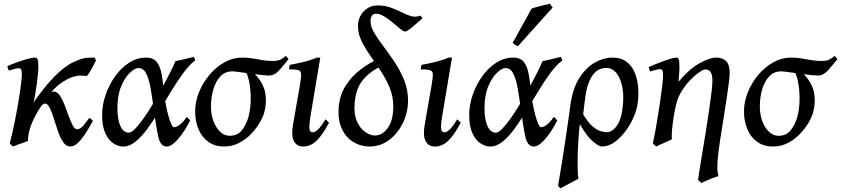

<svg xmlns="http://www.w3.org/2000/svg" viewBox="-20 -766 4513 1030"><path d="M495.1 -441.9Q487.3 -425.3 476.6 -405.5Q465.8 -385.7 456.3 -371.6Q446.8 -357.4 442.9 -357.9Q425.8 -360.8 409.4 -360.6Q393.1 -360.4 372.6 -354Q347.2 -347.2 308.6 -321.3Q270 -295.4 231.9 -242.2Q208.5 -210 185.3 -172.4Q162.1 -134.8 146.5 -93.8Q130.9 -52.7 129.9 -9.8Q121.1 -5.9 105 -0.2Q88.9 5.4 73 10.7Q57.1 16.1 49.3 20L32.2 3.4Q44.4 -42.5 56.2 -99.1Q67.9 -155.8 77.1 -210.7Q86.4 -265.6 91.8 -307.9Q97.2 -350.1 97.2 -367.2Q97.2 -389.6 92.5 -394.8Q87.9 -399.9 79.1 -399.9Q72.8 -399.9 60.3 -396.7Q47.9 -393.6 37.4 -390.4Q26.9 -387.2 26.9 -387.2L19 -411.1Q46.4 -422.9 75.7 -433.3Q105 -443.8 128.9 -450.4Q152.8 -457 164.6 -457Q178.2 -457 182.1 -446.8Q186 -436.5 186 -401.9Q186 -393.1 183.6 -368.9Q181.2 -344.7 177.2 -314.9Q173.3 -285.2 168.7 -258.1Q164.1 -231 159.2 -215.3Q210.9 -289.1 251 -332.8Q291 -376.5 321 -399.4Q351.1 -422.4 372.3 -432.1Q393.6 -441.9 407.2 -446.8Q429.7 -455.1 449 -456.1Q468.3 -457 486.3 -457Q489.7 -452.6 491.7 -448.7Q493.7 -444.8 495.1 -441.9ZM478 -117.2Q462.4 -87.9 442.4 -55.9Q422.4 -23.9 400.4 -2Q378.4 20 356.4 20Q335 20 319.1 -3.2Q303.2 -26.4 291.3 -60.8Q279.3 -95.2 268.8 -129.6Q258.3 -164.1 246.8 -187.3Q235.4 -210.4 221.2 -210.4Q210.4 -210.4 194.1 -188Q177.7 -165.5 162.4 -134.8Q147 -104 139.2 -79.1Q139.2 -79.1 129.9 -80.1Q120.6 -81.1 116.2 -89.8Q144.5 -152.3 169.2 -189.5Q193.8 -226.6 213.6 -244.9Q233.4 -263.2 247.1 -269Q260.7 -274.9 268.1 -274.9Q286.1 -274.9 300.3 -254.4Q314.5 -233.9 326.2 -203.6Q337.9 -173.3 348.6 -143.1Q359.4 -112.8 370.4 -92.5Q381.3 -72.3 394 -72.3Q409.7 -72.3 427.5 -93Q445.3 -113.8 458.5 -133.3Q464.4 -129.9 469.2 -126.7Q474.1 -123.5 478 -117.2Z M1027.3 -442.4Q995.1 -417.5 963.1 -374Q931.2 -330.6 899.4 -278.3Q867.7 -226.1 835.9 -173.6Q804.2 -121.1 772.2 -77.1Q740.2 -33.2 707.5 -6.6Q674.8 20 641.1 20Q614.7 20 588.6 3.2Q562.5 -13.7 545.2 -50.8Q527.8 -87.9 527.8 -148.9Q527.8 -201.7 546.1 -255.9Q564.5 -310.1 596.9 -355.7Q629.4 -401.4 672.1 -429.2Q714.8 -457 763.7 -457Q803.2 -457 822 -432.1Q840.8 -407.2 847.9 -363.8Q855 -320.3 860.8 -264.2Q863.3 -238.3 869.1 -207.3Q875 -176.3 882.6 -147.9Q890.1 -119.6 898.2 -101.6Q906.2 -83.5 913.6 -83.5Q928.7 -83.5 948.5 -100.3Q968.3 -117.2 980.5 -138.7Q986.8 -134.8 991.7 -129.4Q996.6 -124 1000.5 -120.1Q990.7 -100.6 976.1 -76.4Q961.4 -52.2 943.8 -30.3Q926.3 -8.3 908.4 5.9Q890.6 20 874.5 20Q840.3 20 828.9 -33Q817.4 -85.9 803.2 -191.9Q796.4 -243.7 788.1 -291.5Q779.8 -339.4 764.9 -370.1Q750 -400.9 722.7 -400.9Q703.6 -400.9 677 -376Q650.4 -351.1 630.1 -303Q609.9 -254.9 609.9 -185.1Q609.9 -124 626.2 -89.1Q642.6 -54.2 670.9 -54.2Q684.6 -54.2 705.8 -76.2Q727.1 -98.1 752.2 -134Q777.3 -169.9 803.2 -213.1Q829.1 -256.3 852.5 -299.8Q876 -343.3 894 -379.6Q912.1 -416 921.4 -438Q942.4 -442.4 969.5 -448.5Q996.6 -454.6 1019.5 -460.9Q1022.5 -456.1 1024.2 -450.9Q1025.9 -445.8 1027.3 -442.4Z M1528.3 -449.2Q1503.9 -418 1478.3 -389.4Q1452.6 -360.8 1423.3 -360.8Q1410.6 -360.8 1389.9 -362.8Q1369.1 -364.7 1347.7 -368.2Q1393.6 -319.8 1403.1 -266.8Q1412.6 -213.9 1397 -161.1Q1390.6 -137.7 1372.6 -106.9Q1354.5 -76.2 1326.7 -47.1Q1298.8 -18.1 1262.2 1Q1225.6 20 1182.1 20Q1133.3 20 1098.4 -4.6Q1063.5 -29.3 1045.2 -72Q1026.9 -114.7 1026.9 -168Q1026.9 -219.7 1047.4 -270.8Q1067.9 -321.8 1103.3 -364Q1138.7 -406.2 1183.8 -431.6Q1229 -457 1277.8 -457Q1317.4 -457 1361.6 -448Q1405.8 -439 1443.8 -439Q1470.7 -439 1485.8 -447Q1501 -455.1 1513.7 -466.3ZM1312.5 -137.2Q1324.2 -182.1 1325 -228Q1325.7 -273.9 1319.3 -312.7Q1313 -351.6 1302.2 -374Q1278.8 -377.4 1256.8 -380.4Q1234.9 -383.3 1225.6 -383.3Q1187 -382.8 1161.9 -356Q1136.7 -329.1 1124.3 -286.1Q1111.8 -243.2 1111.8 -194.8Q1111.8 -151.4 1125.2 -115.7Q1138.7 -80.1 1161.4 -58.8Q1184.1 -37.6 1211.9 -37.6Q1253.9 -37.6 1277.6 -67.4Q1301.3 -97.2 1312.5 -137.2Z M1745.1 -108.4Q1712.4 -44.9 1679.7 -12.5Q1647 20 1606 20Q1572.8 20 1557.1 -8.3Q1541.5 -36.6 1551.8 -96.7L1589.4 -312Q1595.7 -350.1 1595.5 -367.4Q1595.2 -384.8 1580.8 -389.4Q1566.4 -394 1530.3 -394L1534.2 -418Q1564.9 -423.3 1606.2 -433.1Q1647.5 -442.9 1679.7 -457H1698.2L1646.5 -148.4Q1639.2 -104.5 1639.4 -85.4Q1639.6 -66.4 1644.8 -61.5Q1649.9 -56.6 1657.2 -56.2Q1668 -55.2 1685.1 -70.6Q1702.1 -85.9 1726.1 -126Z M2246.1 -667.5Q2211.9 -637.2 2187.3 -616.9Q2162.6 -596.7 2152.8 -596.7Q2144.5 -596.7 2127.2 -611.1Q2109.9 -625.5 2087.6 -644.3Q2065.4 -663.1 2041.7 -677.7Q2018.1 -692.4 1997.1 -692.4Q1985.4 -692.4 1976.6 -683.3Q1967.8 -674.3 1967.8 -650.9Q1967.8 -623 1988 -589.1Q2008.3 -555.2 2038.3 -515.6Q2068.4 -476.1 2098.4 -430.7Q2128.4 -385.3 2148.7 -334.5Q2168.9 -283.7 2168.9 -227.5Q2168.9 -163.1 2141.6 -106.7Q2114.3 -50.3 2067.6 -15.1Q2021 20 1962.9 20Q1915 20 1876 -3.7Q1836.9 -27.3 1814.9 -72.5Q1793 -117.7 1796.4 -182.6Q1800.3 -253.4 1834.7 -306.9Q1869.1 -360.4 1918.7 -396.7Q1968.3 -433.1 2017.6 -453.1Q2022 -444.8 2024.4 -431.2Q2026.9 -417.5 2024.4 -411.6Q1960.9 -379.9 1924.6 -334.2Q1888.2 -288.6 1882.3 -209.5Q1877.9 -152.3 1895 -114.5Q1912.1 -76.7 1939.2 -57.9Q1966.3 -39.1 1991.2 -39.1Q2031.2 -39.1 2060.5 -80.1Q2089.8 -121.1 2089.8 -194.3Q2089.8 -247.6 2070.6 -294.7Q2051.3 -341.8 2023.2 -384.3Q1995.1 -426.8 1967 -466.8Q1939 -506.8 1919.7 -545.9Q1900.4 -585 1900.4 -625Q1900.4 -672.4 1930.9 -704.6Q1961.4 -736.8 2004.9 -736.8Q2044.4 -736.8 2076.7 -725.1Q2108.9 -713.4 2135.7 -699.7Q2162.6 -686 2186.5 -679.2Q2210.4 -672.4 2233.9 -682.6Q2236.8 -680.7 2239.5 -677.5Q2242.2 -674.3 2246.1 -667.5Z M2451.7 -108.4Q2418.9 -44.9 2386.2 -12.5Q2353.5 20 2312.5 20Q2279.3 20 2263.7 -8.3Q2248 -36.6 2258.3 -96.7L2295.9 -312Q2302.2 -350.1 2302 -367.4Q2301.8 -384.8 2287.4 -389.4Q2272.9 -394 2236.8 -394L2240.7 -418Q2271.5 -423.3 2312.7 -433.1Q2354 -442.9 2386.2 -457H2404.8L2353 -148.4Q2345.7 -104.5 2345.9 -85.4Q2346.2 -66.4 2351.3 -61.5Q2356.4 -56.6 2363.8 -56.2Q2374.5 -55.2 2391.6 -70.6Q2408.7 -85.9 2432.6 -126Z M2996.6 -442.4Q2964.4 -417.5 2932.4 -374Q2900.4 -330.6 2868.7 -278.3Q2836.9 -226.1 2805.2 -173.6Q2773.4 -121.1 2741.5 -77.1Q2709.5 -33.2 2676.8 -6.6Q2644 20 2610.4 20Q2584 20 2557.9 3.2Q2531.7 -13.7 2514.4 -50.8Q2497.1 -87.9 2497.1 -148.9Q2497.1 -201.7 2515.4 -255.9Q2533.7 -310.1 2566.2 -355.7Q2598.6 -401.4 2641.4 -429.2Q2684.1 -457 2732.9 -457Q2772.5 -457 2791.3 -432.1Q2810.1 -407.2 2817.1 -363.8Q2824.2 -320.3 2830.1 -264.2Q2832.5 -238.3 2838.4 -207.3Q2844.2 -176.3 2851.8 -147.9Q2859.4 -119.6 2867.4 -101.6Q2875.5 -83.5 2882.8 -83.5Q2897.9 -83.5 2917.7 -100.3Q2937.5 -117.2 2949.7 -138.7Q2956.1 -134.8 2960.9 -129.4Q2965.8 -124 2969.7 -120.1Q2960 -100.6 2945.3 -76.4Q2930.7 -52.2 2913.1 -30.3Q2895.5 -8.3 2877.7 5.9Q2859.9 20 2843.8 20Q2809.6 20 2798.1 -33Q2786.6 -85.9 2772.5 -191.9Q2765.6 -243.7 2757.3 -291.5Q2749 -339.4 2734.1 -370.1Q2719.2 -400.9 2691.9 -400.9Q2672.9 -400.9 2646.2 -376Q2619.6 -351.1 2599.4 -303Q2579.1 -254.9 2579.1 -185.1Q2579.1 -124 2595.5 -89.1Q2611.8 -54.2 2640.1 -54.2Q2653.8 -54.2 2675 -76.2Q2696.3 -98.1 2721.4 -134Q2746.6 -169.9 2772.5 -213.1Q2798.3 -256.3 2821.8 -299.8Q2845.2 -343.3 2863.3 -379.6Q2881.3 -416 2890.6 -438Q2911.6 -442.4 2938.7 -448.5Q2965.8 -454.6 2988.8 -460.9Q2991.7 -456.1 2993.4 -450.9Q2995.1 -445.8 2996.6 -442.4ZM2944.8 -725.6 2758.3 -518.1Q2745.1 -522 2730.5 -536.6L2832 -720.2Q2842.3 -724.1 2860.8 -729Q2879.4 -733.9 2898.4 -738.5Q2917.5 -743.2 2929.7 -746.1Z M3401.9 -217.8Q3397 -177.7 3378.7 -136.2Q3360.4 -94.7 3333 -59.1Q3305.7 -23.4 3274.2 -1.7Q3242.7 20 3211.4 20Q3188.5 20 3151.4 -15.9Q3114.3 -51.8 3067.9 -140.6Q3074.2 -145.5 3075.2 -151.1Q3076.2 -156.7 3080.3 -161.4Q3084.5 -166 3100.1 -168Q3128.9 -114.7 3155.3 -91.3Q3181.6 -67.9 3202.6 -62.3Q3223.6 -56.6 3236.8 -56.6Q3249 -56.6 3265.9 -67.6Q3282.7 -78.6 3297.6 -105.5Q3312.5 -132.3 3318.8 -179.7Q3328.1 -243.7 3319.3 -293.9Q3310.5 -344.2 3287.6 -373Q3264.6 -401.9 3231 -401.9Q3217.3 -401.9 3200.2 -395.8Q3183.1 -389.6 3166.5 -371.6Q3149.9 -353.5 3136.7 -318.1Q3123.5 -282.7 3117.2 -224.1Q3115.2 -208 3112.1 -182.9Q3108.9 -157.7 3106.2 -137.7Q3103.5 -117.7 3103.5 -117.7Q3098.1 -139.2 3094.7 -124.8Q3091.3 -110.4 3088.4 -82Q3084.5 -45.4 3082 -2.2Q3079.6 41 3078.9 82Q3078.1 123 3079.3 153.1Q3080.6 183.1 3083.5 192.4Q3064.5 203.1 3035.2 218.3Q3005.9 233.4 2987.3 244.1Q2982.9 241.7 2980 238.5Q2977.1 235.4 2973.6 231Q2977.1 211.9 2983.9 170.2Q2990.7 128.4 2999.3 75.2Q3007.8 22 3015.9 -33Q3023.9 -87.9 3030.8 -134.8Q3037.6 -181.6 3041 -209Q3053.2 -293.5 3088.4 -348.4Q3123.5 -403.3 3170.7 -430.2Q3217.8 -457 3265.1 -457Q3310.1 -457 3339.1 -436Q3368.2 -415 3383.5 -380.1Q3398.9 -345.2 3402.8 -303Q3406.7 -260.7 3401.9 -217.8Z M3894.5 -372.1Q3894.5 -357.4 3889.6 -319.3Q3884.8 -281.2 3877 -230Q3869.1 -178.7 3860.4 -123.5Q3851.6 -68.4 3843.8 -19Q3833.5 48.3 3830.3 88.4Q3827.1 128.4 3828.9 148.7Q3830.6 168.9 3834.5 178.2Q3824.7 181.2 3806.4 188.2Q3788.1 195.3 3769.8 203.1Q3751.5 210.9 3742.2 215.3L3724.6 199.2Q3727.1 180.7 3733.6 140.1Q3740.2 99.6 3749 46.4Q3757.8 -6.8 3767.1 -64.5Q3776.4 -122.1 3784.2 -175.8Q3792 -229.5 3796.9 -270.8Q3801.8 -312 3801.8 -332Q3801.8 -364.3 3792.5 -378.9Q3783.2 -393.6 3762.7 -393.6Q3754.4 -393.6 3732.4 -379.2Q3710.4 -364.7 3683.6 -337.4Q3656.7 -310.1 3633.3 -271Q3620.1 -249.5 3610.6 -217.5Q3601.1 -185.5 3595.2 -147Q3588.4 -103.5 3585.7 -75.4Q3583 -47.4 3584 -18.6Q3575.2 -13.7 3558.3 -6.3Q3541.5 1 3524.7 8.3Q3507.8 15.6 3500 20L3482.4 3.4Q3492.7 -44.9 3502.2 -101.3Q3511.7 -157.7 3519.8 -210.9Q3527.8 -264.2 3532.5 -304.7Q3537.1 -345.2 3537.1 -362.3Q3537.1 -384.8 3532.5 -389.9Q3527.8 -395 3519 -395Q3513.2 -395 3500.7 -391.8Q3488.3 -388.7 3477.8 -385.5Q3467.3 -382.3 3467.3 -382.3L3460 -406.2Q3487.8 -418.5 3518.3 -430.2Q3548.8 -441.9 3573 -449.5Q3597.2 -457 3605 -457Q3618.7 -457 3621.8 -446.8Q3625 -436.5 3625 -401.9Q3625 -395 3624 -380.1Q3623 -365.2 3621.8 -350.1Q3620.6 -335 3619.6 -327.1Q3675.3 -393.6 3730.2 -425.3Q3785.2 -457 3823.2 -457Q3856 -457 3875.2 -438.2Q3894.5 -419.4 3894.5 -372.1Z M4472.7 -449.2Q4448.2 -418 4422.6 -389.4Q4397 -360.8 4367.7 -360.8Q4355 -360.8 4334.2 -362.8Q4313.5 -364.7 4292 -368.2Q4337.9 -319.8 4347.4 -266.8Q4356.9 -213.9 4341.3 -161.1Q4335 -137.7 4316.9 -106.9Q4298.8 -76.2 4271 -47.1Q4243.2 -18.1 4206.5 1Q4169.9 20 4126.5 20Q4077.6 20 4042.7 -4.6Q4007.8 -29.3 3989.5 -72Q3971.2 -114.7 3971.2 -168Q3971.2 -219.7 3991.7 -270.8Q4012.2 -321.8 4047.6 -364Q4083 -406.2 4128.2 -431.6Q4173.3 -457 4222.2 -457Q4261.7 -457 4305.9 -448Q4350.1 -439 4388.2 -439Q4415 -439 4430.2 -447Q4445.3 -455.1 4458 -466.3ZM4256.8 -137.2Q4268.6 -182.1 4269.3 -228Q4270 -273.9 4263.7 -312.7Q4257.3 -351.6 4246.6 -374Q4223.1 -377.4 4201.2 -380.4Q4179.2 -383.3 4169.9 -383.3Q4131.3 -382.8 4106.2 -356Q4081.1 -329.1 4068.6 -286.1Q4056.2 -243.2 4056.2 -194.8Q4056.2 -151.4 4069.6 -115.7Q4083 -80.1 4105.7 -58.8Q4128.4 -37.6 4156.2 -37.6Q4198.2 -37.6 4221.9 -67.4Q4245.6 -97.2 4256.8 -137.2Z"/></svg>

Font: Gentium Book Plus
Style: Italic
Weight: 400
Italic angle: -8°
Designer: Victor Gaultney, Annie Olsen, Iska Routamaa, Becca Hirsbrunner
Foundry: SIL International
Version: Version 6.101